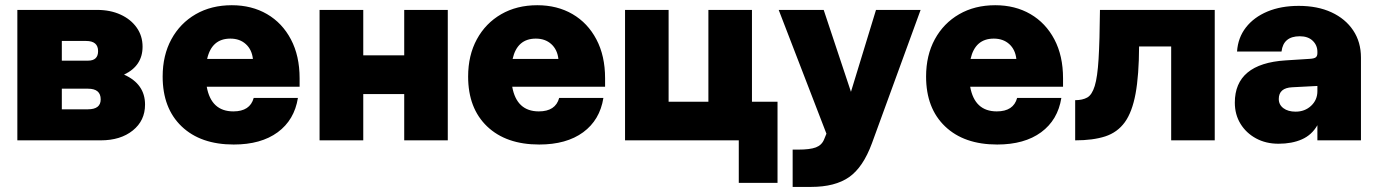

<svg xmlns="http://www.w3.org/2000/svg" viewBox="-20 -538 5283 736"><path d="M455.5 -252Q536 -216 536 -137Q536 -75.5 489 -37.8Q442 0 366 0H46.5V-500H352.5Q403 -500 442.2 -482Q481.5 -464 504 -432.2Q526.5 -400.5 526.5 -359Q526.5 -285.5 455.5 -252ZM317.5 -305.5Q356 -305.5 356 -342Q356 -381 310 -381H217V-305.5ZM317 -119Q366 -119 366 -157Q366 -198 317.5 -198H217V-119Z M603.5 -244.5Q603.5 -326 637 -387.5Q670.5 -449 730.2 -483.5Q790 -518 868.5 -518Q945 -518 1003.5 -484Q1062 -450 1095.2 -387Q1128.5 -324 1128.5 -238V-205.5H772.5Q789.5 -111 874.5 -111Q938.5 -111 952.5 -162.5H1122Q1108.5 -78 1044.5 -31Q980.5 16 876 16Q749 16 676.2 -53.5Q603.5 -123 603.5 -244.5ZM863 -390Q791.5 -390 774 -312H949.5Q945.5 -348 922.2 -369Q899 -390 863 -390Z M1205 -500H1372.5V-326H1529.5V-500H1696.5V0H1529.5V-177.5H1372.5V0H1205Z M1774.5 -244.5Q1774.5 -326 1808 -387.5Q1841.5 -449 1901.2 -483.5Q1961 -518 2039.5 -518Q2116 -518 2174.5 -484Q2233 -450 2266.2 -387Q2299.5 -324 2299.5 -238V-205.5H1943.5Q1960.5 -111 2045.5 -111Q2109.5 -111 2123.5 -162.5H2293Q2279.5 -78 2215.5 -31Q2151.5 16 2047 16Q1920 16 1847.2 -53.5Q1774.5 -123 1774.5 -244.5ZM2034 -390Q1962.5 -390 1945 -312H2120.5Q2116.5 -348 2093.2 -369Q2070 -390 2034 -390Z M2960.5 -148V163H2812V0H2376V-500H2543V-148H2695.5V-500H2862.5V-148Z M3018.5 35.5H3040Q3085 35.5 3107.5 27Q3130 18.5 3139 -3.5L3148 -25.5L2965 -500H3137.5L3242 -186L3338 -500H3509L3322.5 11Q3288.5 103.5 3234.8 141Q3181 178.5 3089 178.5H3018.5Z M3530 -244.5Q3530 -326 3563.5 -387.5Q3597 -449 3656.8 -483.5Q3716.5 -518 3795 -518Q3871.5 -518 3930 -484Q3988.5 -450 4021.8 -387Q4055 -324 4055 -238V-205.5H3699Q3716 -111 3801 -111Q3865 -111 3879 -162.5H4048.5Q4035 -78 3971 -31Q3907 16 3802.5 16Q3675.5 16 3602.8 -53.5Q3530 -123 3530 -244.5ZM3789.5 -390Q3718 -390 3700.5 -312H3876Q3872 -348 3848.8 -369Q3825.5 -390 3789.5 -390Z M4196.5 -500H4636.5V0H4469.5V-360H4346.5Q4346 -249.5 4333 -179Q4320 -108.5 4291.8 -69.5Q4263.5 -30.5 4216.8 -15.2Q4170 0 4101.5 0V-154Q4129.5 -154 4147.8 -164.2Q4166 -174.5 4176.5 -208.5Q4187 -242.5 4191.2 -312Q4195.5 -381.5 4196.5 -500Z M5197 -317V0H5030V-58Q5008.5 -20.5 4970.5 -3.8Q4932.5 13 4881 13Q4832.5 13 4794.8 -7.5Q4757 -28 4735.2 -63.5Q4713.5 -99 4713.5 -144.5Q4713.5 -294 4908 -306.5L5002 -312.5Q5017.5 -313.5 5023.8 -318.2Q5030 -323 5030 -334.5V-339.5Q5030 -364.5 5012 -381.8Q4994 -399 4962.5 -399Q4899.5 -399 4892.5 -340.5H4722Q4725.5 -393.5 4756 -432.8Q4786.5 -472 4838.5 -493.8Q4890.5 -515.5 4958.5 -515.5Q5030.5 -515.5 5084 -490.8Q5137.5 -466 5167.2 -421.5Q5197 -377 5197 -317ZM4882 -158.5Q4882 -136.5 4899.8 -123.2Q4917.5 -110 4946.5 -110Q4982 -110 5006 -132.5Q5030 -155 5030 -188.5V-208.5L4933.5 -203.5Q4882 -201 4882 -158.5Z"/></svg>

Font: Overused Grotesk ExtraBold
Style: Regular
Weight: 800
Version: Version 0.004